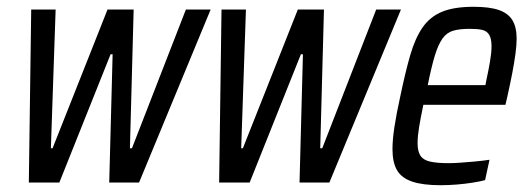

<svg xmlns="http://www.w3.org/2000/svg" viewBox="-20 -538 1553 566"><path d="M65 0 72 -510H144L130 -101H135L297 -510H374L363 -101H369L528 -510H601L390 0H302L312 -378H306L155 0Z M626 0 633 -510H705L691 -101H696L858 -510H935L924 -101H930L1089 -510H1162L951 0H863L873 -378H867L716 0Z M1279 8Q1227 8 1195.5 -2.5Q1164 -13 1150.5 -36Q1137 -59 1137 -98Q1137 -127 1143 -165.5Q1149 -204 1160 -254Q1175 -326 1189.5 -376Q1204 -426 1226 -457.5Q1248 -489 1283.5 -503.5Q1319 -518 1376 -518Q1423 -518 1450.5 -508.5Q1478 -499 1490.5 -478.5Q1503 -458 1503 -424Q1503 -405 1499.5 -379Q1496 -353 1490 -322Q1484 -291 1476 -255L1470 -229H1228Q1220 -191 1215.5 -163.5Q1211 -136 1211 -116Q1211 -92 1219.5 -79Q1228 -66 1248.5 -61.5Q1269 -57 1302 -57Q1318 -57 1338.5 -58.5Q1359 -60 1381 -62Q1403 -64 1423 -67L1410 -7Q1395 -3 1373 0.5Q1351 4 1326.5 6Q1302 8 1279 8ZM1241 -287H1411L1414 -303Q1420 -330 1424.5 -356.5Q1429 -383 1429 -402Q1429 -424 1422 -435.5Q1415 -447 1401 -450Q1387 -453 1365 -453Q1335 -453 1316 -447.5Q1297 -442 1284.5 -424.5Q1272 -407 1262 -374.5Q1252 -342 1241 -287Z"/></svg>

Font: Saira Condensed
Style: Italic
Weight: 400
Width: 3
Italic angle: -12°
Designer: Hector Gatti with collaboration of the Omnibus-Type team
Foundry: Omnibus-Type
Version: Version 1.100